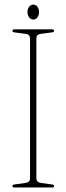

<svg xmlns="http://www.w3.org/2000/svg" viewBox="-20 -830 294 850"><path d="M141 -40.5Q141 -22.5 162.5 -20L209.5 -13.5Q219.5 -12.5 219.5 -6.5Q219.5 0 211 0H43.5Q35 0 35 -6.5Q35 -12.5 44.5 -13.5L91.5 -20Q113 -22.5 113 -40.5V-660.5Q113 -677.5 94 -680L44.5 -686.5Q35 -687.5 35 -694Q35 -700 43.5 -700H211Q219.5 -700 219.5 -694Q219.5 -687.5 209.5 -686.5L160 -680Q141 -677.5 141 -660.5ZM127.5 -743.5Q116 -743.5 108.8 -753.5Q101.5 -763.5 101.5 -776.5Q101.5 -790 108.8 -799.8Q116 -809.5 127.5 -809.5Q138.5 -809.5 145.8 -799.8Q153 -790 153 -776.5Q153 -763 145.8 -753.2Q138.5 -743.5 127.5 -743.5Z"/></svg>

Font: Fraunces 144pt S050 Thin
Style: Regular
Weight: 100
Version: Version 1.000; ttfautohint (v1.8.3)